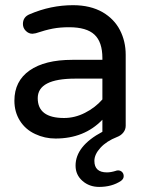

<svg xmlns="http://www.w3.org/2000/svg" viewBox="-20 -529 581 748"><path d="M274.4 116.2Q274.4 40 378.9 -15.6V-62.5Q308.6 10.7 196.3 10.7Q154.3 10.7 117.2 -6.8Q79.1 -24.4 57.6 -58.6Q36.1 -92.8 36.1 -136.7Q36.1 -212.9 95.2 -254.4Q154.3 -295.9 261.7 -295.9H378.9V-302.7Q378.9 -365.2 348.1 -394Q317.4 -422.9 249 -422.9Q213.9 -422.9 185.5 -417.5Q157.2 -412.1 119.1 -399.4L106.4 -397.5Q91.8 -397.5 80.6 -408.7Q69.3 -419.9 69.3 -435.5Q69.3 -462.9 95.7 -473.6Q177.7 -508.8 264.6 -508.8Q332 -508.8 379.9 -481.4Q424.8 -455.1 447.3 -411.6Q469.7 -368.2 469.7 -315.4V-39.1Q469.7 -24.4 460.4 -12.7Q451.2 -1 435.5 4.9Q395.5 20.5 371.6 46.4Q347.7 72.3 347.7 97.7Q347.7 142.6 396.5 142.6Q412.1 142.6 430.7 136.7L433.6 135.7L439.5 134.8Q449.2 134.8 455.6 141.1Q461.9 147.5 461.9 157.2Q461.9 168 451.2 175.8Q416 199.2 366.2 199.2Q328.1 199.2 301.3 175.8Q274.4 152.3 274.4 116.2ZM378.9 -141.6V-222.7H273.4Q127 -222.7 127 -146.5Q127 -69.3 229.5 -69.3Q271.5 -69.3 311 -89.4Q350.6 -109.4 378.9 -141.6Z"/></svg>

Font: YuPearl-Regular
Style: Regular
Weight: 400
Designer: Max Yao
Foundry: Max-Everyday
Version: Version 1.011; ttfautohint (v1.8.3)